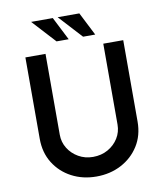

<svg xmlns="http://www.w3.org/2000/svg" viewBox="-98 -1001 937 1090"><g transform="rotate(-10 370.5 -456.5)"><path d="M205 -262Q205 -219 227 -183.5Q249 -148 286.5 -126.5Q324 -105 370 -105Q418 -105 456 -126.5Q494 -148 516 -183.5Q538 -219 538 -262V-728H653V-259Q653 -179 615 -119Q577 -59 513 -25.5Q449 8 370 8Q291 8 227.5 -25.5Q164 -59 126.5 -119Q89 -179 89 -259V-728H205ZM156 -921H281L349 -787H279ZM309 -921H434L502 -787H432Z"/></g></svg>

Font: Synthetic SemiBold
Style: Regular
Weight: 600
Designer: Santiago Orozco
Foundry: Typemade
Version: Version 2.000; ttfautohint (v1.8.4.7-5d5b)